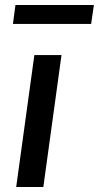

<svg xmlns="http://www.w3.org/2000/svg" viewBox="-20 -751 397 771"><path d="M118 -530 45 0H154L227 -530ZM42 -731 32 -655H346L357 -731Z"/></svg>

Font: Cheyenne Sans Medium
Style: Italic
Weight: 500
Italic angle: -8.13011°
Designer: The Public Sans project authors (U.S. Web Design System), Libre Franklin designed by Pablo Impallari and Rodrigo Fuenzal
Foundry: The Cheyenne Sans Project Authors
Version: Version 2.007